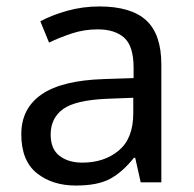

<svg xmlns="http://www.w3.org/2000/svg" viewBox="-20 -565 601 595"><path d="M288 -545Q386 -545 433 -502Q480 -459 480 -365V0H416L399 -76H395Q360 -32 321.5 -11Q283 10 215 10Q142 10 94 -28.5Q46 -67 46 -149Q46 -229 109 -272.5Q172 -316 303 -320L394 -323V-355Q394 -422 365 -448Q336 -474 283 -474Q241 -474 203 -461.5Q165 -449 132 -433L105 -499Q140 -518 188 -531.5Q236 -545 288 -545ZM314 -259Q214 -255 175.5 -227Q137 -199 137 -148Q137 -103 164.5 -82Q192 -61 235 -61Q303 -61 348 -98.5Q393 -136 393 -214V-262Z"/></svg>

Font: Noto Kufi Arabic
Style: Regular
Weight: 400
Designer: Monotype Design Team, David Williams, Khaled Hosny
Foundry: Google LLC
Version: Version 2.109; ttfautohint (v1.8.4.7-5d5b)